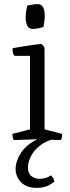

<svg xmlns="http://www.w3.org/2000/svg" viewBox="-20 -682 343 935"><path d="M54 0Q44 1 42 -12.5Q40 -26 40 -30L126 -52V-410H55Q48 -410 45 -418Q42 -426 41.5 -435Q41 -444 41 -447Q41 -447 60 -450.5Q79 -454 105 -458Q131 -462 153 -465Q175 -468 181 -468Q186 -465 191.5 -458Q197 -451 197 -440V-52L283 -30Q283 -26 281.5 -12.5Q280 1 269 0L162 -4ZM140 -541Q119 -541 112 -558.5Q105 -576 105 -596Q105 -618 109 -636.5Q113 -655 113 -655Q113 -655 131.5 -658.5Q150 -662 164 -662Q183 -662 190.5 -645Q198 -628 198 -606Q198 -586 194.5 -568Q191 -550 191 -550Q191 -550 173 -545.5Q155 -541 140 -541ZM159 233Q109 233 82.5 205.5Q56 178 56 141Q56 103 83 61.5Q110 20 168 -7H247Q201 5 172 29Q143 53 129.5 81Q116 109 116 134Q116 163 133.5 176Q151 189 173 189Q203 189 228 172Q241 184 245 202Q232 214 210 223.5Q188 233 159 233Z"/></svg>

Font: Mate
Style: Regular
Weight: 400
Designer: Eduardo Rodriguez Tunni
Foundry: Eduardo Rodriguez Tunni
Version: Version 1.003; ttfautohint (v1.8.4.7-5d5b);gftools[0.9.24]